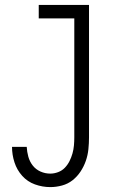

<svg xmlns="http://www.w3.org/2000/svg" viewBox="-20 -550 540 783"><path d="M185 213Q153 213 122.5 202Q92 191 70.5 167Q49 143 39 112Q29 81 29 49H89Q90 69 95.5 89Q101 109 113.5 125Q126 141 145 149.5Q164 158 185 158Q201 158 217 152Q233 146 244.5 134Q256 122 263.5 107Q271 92 275.5 76Q280 60 281.5 43.5Q283 27 283 10V-475H138V-530H343V10Q343 34 340.5 58.5Q338 83 330 106Q322 129 308.5 149.5Q295 170 276 185Q257 200 233 206.5Q209 213 185 213Z"/></svg>

Font: Iosevka Term Light
Style: Regular
Weight: 300
Monospace: yes
Designer: Belleve Invis
Foundry: Belleve Invis
Version: Version 9.0.1; ttfautohint (v1.8.3)